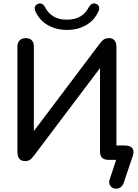

<svg xmlns="http://www.w3.org/2000/svg" viewBox="-20 -935 805 1123"><path d="M703 136Q697 152 685.5 160Q674 168 661 168.5Q648 169 637 162.5Q626 156 621 143.5Q616 131 622 113L664 -14L680 0H616Q591 0 578 -11.5Q565 -23 565 -48V-566H587L178 -24Q165 -7 155 0Q145 7 126 7Q116 7 107.5 4Q99 1 93.5 -6Q88 -13 85 -22.5Q82 -32 82 -45V-663Q82 -686 95 -699Q108 -712 131 -712Q154 -712 166 -699Q178 -686 178 -663V-139H156L565 -682Q578 -699 589.5 -705.5Q601 -712 619 -712Q632 -712 641 -706.5Q650 -701 655.5 -690Q661 -679 661 -664V-61L636 -84H710Q741 -84 753.5 -68.5Q766 -53 757 -24ZM372 -760Q308 -760 259.5 -788Q211 -816 187 -869Q180 -886 185 -897Q190 -908 203 -913Q216 -917 226 -912Q236 -907 244 -892Q262 -857 293.5 -838.5Q325 -820 372 -820Q418 -820 449.5 -838.5Q481 -857 499 -892Q508 -907 517.5 -912Q527 -917 541 -913Q554 -908 558.5 -897Q563 -886 556 -869Q532 -816 483.5 -788Q435 -760 372 -760Z"/></svg>

Font: Nunito SemiBold
Style: Regular
Weight: 600
Designer: Vernon Adams
Foundry: Vernon Adams
Version: Version 3.602